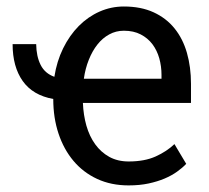

<svg xmlns="http://www.w3.org/2000/svg" viewBox="-20 -558 640 588"><path d="M374 9.8Q320.3 9.8 277.6 -10Q234.9 -29.8 205.1 -65.2Q175.3 -100.6 159.2 -148.9Q143.1 -197.3 143.1 -254.4V-254.9Q80.6 -266.1 49.6 -309.8Q18.6 -353.5 18.6 -422.9H90.8Q91.3 -385.3 104.5 -359.1Q117.7 -333 146.5 -322.8Q153.8 -370.1 173.3 -409.9Q192.9 -449.7 221.2 -478.3Q249.5 -506.8 284.9 -522.5Q320.3 -538.1 359.4 -538.1Q411.6 -538.1 450.4 -520.3Q489.3 -502.4 514.6 -470.9Q540 -439.5 552.5 -396Q564.9 -352.5 564.9 -301.3V-242.7H233.9Q235.4 -205.6 244.6 -173.1Q253.9 -140.6 271.5 -116.2Q289.1 -91.8 314.7 -77.6Q340.3 -63.5 374 -63.5Q422.9 -63.5 456.8 -78.9Q490.7 -94.2 514.2 -116.7L550.3 -56.2Q538.6 -43.9 522.2 -32.2Q505.9 -20.5 484.1 -11.2Q462.4 -2 435.1 3.9Q407.7 9.8 374 9.8ZM359.4 -463.9Q335 -463.9 314.5 -452.6Q293.9 -441.4 278.3 -421.6Q262.7 -401.9 252 -375Q241.2 -348.1 236.8 -316.9H474.6V-328.6Q474.6 -355 467.8 -379.4Q460.9 -403.8 446.8 -422.6Q432.6 -441.4 410.9 -452.6Q389.2 -463.9 359.4 -463.9Z"/></svg>

Font: Roboto Mono
Style: Regular
Weight: 400
Designer: Google
Version: Version 2.000985; 2015; ttfautohint (v1.3)